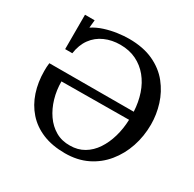

<svg xmlns="http://www.w3.org/2000/svg" viewBox="-159 -885 1080 1069"><g transform="rotate(30 381.0 -350.5)"><path d="M385 15Q303 15 241.5 -10.5Q180 -36 139 -82.5Q98 -129 77.5 -191Q57 -253 57 -325Q57 -338 57.5 -350.5Q58 -363 60 -376L602 -377Q599 -437 581.5 -489Q564 -541 532 -580Q500 -619 455 -641Q410 -663 352 -663Q298 -663 253 -643Q208 -623 179.5 -584Q151 -545 143 -488H97V-709H159L154 -659Q186 -680 225.5 -692.5Q265 -705 305 -710.5Q345 -716 377 -716Q469 -716 534.5 -685.5Q600 -655 641 -603.5Q682 -552 701.5 -489.5Q721 -427 721 -363Q721 -287 698 -219Q675 -151 631.5 -98Q588 -45 526 -15Q464 15 385 15ZM388 -36Q438 -36 477 -59Q516 -82 543 -122.5Q570 -163 585 -215Q600 -267 602 -325L169 -322Q169 -266 184 -214.5Q199 -163 227 -122.5Q255 -82 295.5 -58.5Q336 -35 388 -36Z"/></g></svg>

Font: Lora Medium
Style: Regular
Weight: 500
Designer: Olga Karpushina, Alexei Vanyashin (Cyrillic)
Foundry: Cyreal
Version: Version 3.004